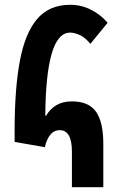

<svg xmlns="http://www.w3.org/2000/svg" viewBox="-20 -781 497 801"><path d="M280 0V-149Q280 -238 229 -238Q184 -238 167 -167L41 -189V-238Q41 -411 63 -527.5Q85 -644 135.5 -702.5Q186 -761 273 -761Q319 -761 359.5 -740.5Q400 -720 429 -686L357 -598Q334 -626 311.5 -635.5Q289 -645 273 -645Q221 -645 195.5 -556.5Q170 -468 169 -298H172Q189 -327 215.5 -342.5Q242 -358 280 -358Q350 -358 380.5 -315Q411 -272 411 -180V0Z"/></svg>

Font: Noto Sans Armenian ExtraCondensed
Style: Bold
Weight: 700
Width: 2
Designer: Monotype Design Team
Foundry: Monotype Imaging Inc.
Version: Version 2.008; ttfautohint (v1.8.4.7-5d5b)